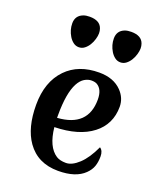

<svg xmlns="http://www.w3.org/2000/svg" viewBox="-139 -827 770 924"><g transform="rotate(20 246.0 -365.0)"><path d="M420.9 -166Q438.5 -154.3 438.5 -125.2Q438.5 -96.2 430.7 -74.2Q422.9 -52.2 403.3 -33.2Q359.4 9.8 269.5 9.8Q165 9.8 110.4 -67.4Q62 -136.2 62 -253.4Q62 -371.6 127.4 -439Q189.5 -502.9 295.4 -502.9Q369.1 -502.9 410.6 -460Q443.4 -425.8 443.4 -381.1Q443.4 -336.4 426 -300.5Q408.7 -264.6 375 -238.8Q305.7 -185.1 181.2 -182.1Q191.4 -84 242.7 -50.8Q261.2 -39.1 292 -39.1Q322.8 -39.1 357.4 -71.3Q392.1 -103.5 420.9 -166ZM178.2 -228.5Q332.5 -238.8 332.5 -377.9Q332.5 -430.2 301.3 -448.2Q290.5 -454.1 272.9 -454.1Q255.4 -454.1 237.5 -443.4Q219.7 -432.6 206.5 -408.2Q178.2 -355 178.2 -243.7ZM109.4 -617.7Q91.3 -647.9 91.3 -681.2Q91.3 -721.2 128.4 -734.9Q141.1 -739.7 160.2 -739.7Q212.9 -739.7 225.1 -703.1Q229 -692.4 229 -679.4Q229 -666.5 224.1 -649.4Q219.2 -632.3 210.2 -617.7Q201.2 -603 188.5 -593.3Q175.8 -583.5 159.7 -583.5Q143.6 -583.5 130.9 -593.3Q118.2 -603 109.4 -617.7ZM322.3 -617.7Q304.2 -647.9 304.2 -681.2Q304.2 -721.2 340.8 -734.9Q354 -739.7 373 -739.7Q425.8 -739.7 438 -703.1Q441.9 -692.4 441.9 -679.4Q441.9 -666.5 437 -649.4Q432.1 -632.3 423.1 -617.7Q414.1 -603 401.4 -593.3Q388.7 -583.5 372.6 -583.5Q356.4 -583.5 343.8 -593.3Q331.1 -603 322.3 -617.7Z"/></g></svg>

Font: Amarante
Style: Regular
Weight: 400
Designer: Karolina Lach
Foundry: Sorkin Type Co.
Version: Version 1.001